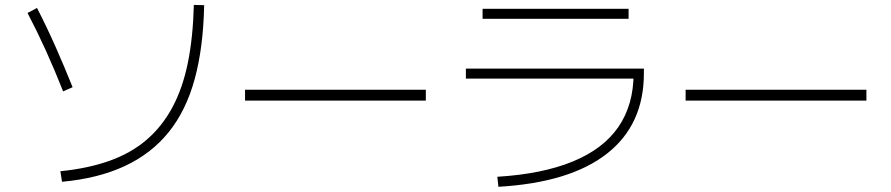

<svg xmlns="http://www.w3.org/2000/svg" viewBox="-20 -764 3560 767"><path d="M221.1 -80Q332.2 -91.1 417.8 -121.7Q503.3 -152.2 565.6 -205.6Q627.8 -258.9 668.9 -335.6Q710 -412.2 730.6 -513.9Q751.1 -615.6 754.4 -744.4L795.6 -743.3Q792.2 -574.4 757.8 -448.3Q723.3 -322.2 653.9 -236.1Q584.4 -150 478.3 -100.6Q372.2 -51.1 227.8 -37.8ZM232.2 -398.9Q198.9 -483.3 163.9 -560.6Q128.9 -637.8 90 -712.2L127.8 -732.2Q166.7 -656.7 201.7 -577.8Q236.7 -498.9 270 -415.6Z M958.9 -362.2V-405.6H1681.1V-362.2Z M1966.7 -57.8Q2146.7 -68.9 2268.3 -118.9Q2390 -168.9 2450.6 -257.2Q2511.1 -345.6 2511.1 -471.1L2531.1 -450H1841.1V-490H2552.2V-471.1Q2552.2 -265.6 2404.4 -150Q2256.7 -34.4 1971.1 -17.8ZM1907.8 -688.9V-728.9H2491.1V-688.9Z M2718.9 -362.2V-405.6H3441.1V-362.2Z"/></svg>

Font: Paperlogy 2 ExtraLight
Style: Regular
Weight: 250
Designer: redesigned by Lee Juim, glyphs from Gmarket Sans & Montserrat
Foundry: PT&
Version: Version 1.001